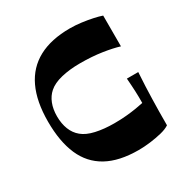

<svg xmlns="http://www.w3.org/2000/svg" viewBox="-167 -847 957 994"><g transform="rotate(-30 312.0 -350.0)"><path d="M380 12Q264 12 190 -29Q116 -70 81 -150.5Q46 -231 46 -350Q46 -470 84 -550.5Q122 -631 197.5 -671.5Q273 -712 385 -712Q418 -712 452.5 -707.5Q487 -703 517.5 -696.5Q548 -690 568 -683V-499Q530 -511 471 -520Q412 -529 340 -529Q278 -529 228 -517Q178 -505 150 -480Q126 -459 113 -426Q100 -393 100 -350Q100 -307 113.5 -272.5Q127 -238 154 -216Q181 -193 230 -182Q279 -171 340 -171Q378 -171 411 -174Q444 -177 471.5 -181.5Q499 -186 517 -190Q517 -209 517 -226Q517 -243 516 -260.5Q515 -278 514 -297Q513 -316 511 -339H579Q576 -294 574.5 -256Q573 -218 572 -182Q571 -146 570.5 -108.5Q570 -71 570 -26Q551 -13 518 -5Q485 3 449 7.5Q413 12 380 12Z"/></g></svg>

Font: Ojuju
Style: Bold
Weight: 700
Designer: Chisaokwu Joboson, Mirko Velimirovic
Foundry: Udi Foundry
Version: Version 1.000